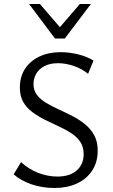

<svg xmlns="http://www.w3.org/2000/svg" viewBox="-20 -927 562 957"><path d="M397 -159Q397 -195 380 -220Q363 -245 334.5 -263.5Q306 -282 272 -297.5Q238 -313 204 -330Q170 -347 141.5 -368Q113 -389 96 -418.5Q79 -448 79 -490Q79 -545 105 -584.5Q131 -624 177 -645.5Q223 -667 282 -667Q324 -667 368 -656.5Q412 -646 446 -625L419 -559Q389 -584 348.5 -598Q308 -612 269 -612Q228 -612 200.5 -597Q173 -582 160 -558.5Q147 -535 147 -507Q147 -476 164.5 -453.5Q182 -431 210.5 -414Q239 -397 273 -381.5Q307 -366 341 -348.5Q375 -331 403.5 -308Q432 -285 449.5 -253Q467 -221 467 -177Q467 -118 439 -76Q411 -34 362.5 -12Q314 10 252 10Q190 10 136.5 -8.5Q83 -27 48 -58L85 -119Q121 -85 169 -66Q217 -47 266 -47Q328 -47 362.5 -77.5Q397 -108 397 -159ZM254 -735 267 -778 378 -907H433L303 -735ZM254 -735 125 -907H179L291 -777L303 -735Z"/></svg>

Font: Ysabeau Office
Style: Regular
Weight: 400
Designer: Christian Thalmann (Catharsis Fonts)
Version: Version 2.001;gftools[0.9.30]; featfreeze: tnum,lnum,ss02